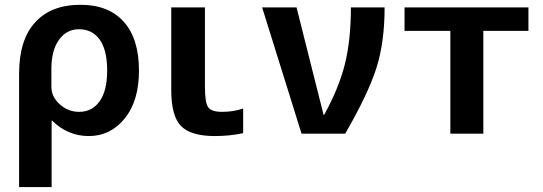

<svg xmlns="http://www.w3.org/2000/svg" viewBox="-20 -550 2233 790"><path d="M304.7 -429.7Q253.9 -429.7 222.7 -386.2Q191.4 -342.8 191.4 -266.6V-192.4Q191.4 -152.3 225.6 -121.1Q259.8 -89.8 305.7 -89.8Q358.4 -89.8 389.6 -132.8Q420.9 -175.8 420.9 -259.8Q420.9 -344.7 390.1 -387.2Q359.4 -429.7 304.7 -429.7ZM551.8 -259.8Q551.8 -134.8 493.2 -62.5Q434.6 9.8 345.7 9.8Q258.8 9.8 194.3 -53.7H192.4V219.7H58.6V-247.1Q58.6 -385.7 124.5 -458Q190.4 -530.3 311.5 -530.3Q426.8 -530.3 489.3 -460.4Q551.8 -390.6 551.8 -259.8Z M823.2 -519.5V-193.4Q823.2 -127.9 836.4 -108.9Q849.6 -89.8 893.6 -89.8Q940.4 -89.8 980.5 -103.5V-2Q924.8 9.8 864.3 9.8Q764.6 9.8 724.6 -31.7Q684.6 -73.2 684.6 -179.7V-519.5Z M1058.6 -519.5H1200.2L1311.5 -77.1H1313.5Q1374 -186.5 1398.9 -285.6Q1423.8 -384.8 1423.8 -519.5H1562.5Q1562.5 -377.9 1529.3 -272Q1496.1 -166 1400.4 0H1220.7Z M1968.8 -422.9V0H1833V-422.9H1644.5V-519.5H2154.3V-422.9Z"/></svg>

Font: Mgen+ 1c bold
Style: Bold
Weight: 700
Designer: [Source Han Sans]
Ryoko NISHIZUKA  (kana & ideographs); Paul D. Hunt (Latin, Greek & Cyrillic); Wenlong ZHANG  (bopomofo
Version: Version 1.059.20150602